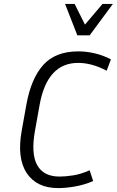

<svg xmlns="http://www.w3.org/2000/svg" viewBox="-20 -953 598 983"><path d="M159 -283Q138 -166 170.5 -107.5Q203 -49 285 -49Q314 -49 353.5 -55Q393 -61 439 -81L457 -26Q410 -6 363 2Q316 10 278 10Q168 10 117 -66.5Q66 -143 91 -283L115 -417Q139 -551 201.5 -620.5Q264 -690 381 -690Q422 -690 465 -680Q508 -670 548 -649L526 -591Q486 -612 450 -621.5Q414 -631 380 -631Q222 -631 183 -417ZM558 -933 439 -772H376L313 -933H362L415 -827L505 -933Z"/></svg>

Font: Inria Sans Light
Style: Italic
Weight: 300
Italic angle: -10°
Designer: Black Foundry Team
Foundry: Black Foundry
Version: Version 1.2; ttfautohint (v1.8.3)